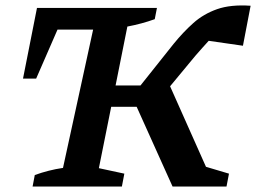

<svg xmlns="http://www.w3.org/2000/svg" viewBox="-20 -681 935 701"><path d="M610 0 479 -291H386L341 -67L434 -47L425 0H99L107 -42Q132 -51 157.5 -57.5Q183 -64 210 -68L320 -573H190L112 -394H64L115 -652H553L545 -611Q498 -594 445 -584L402 -369H493L614 -521Q649 -564 686 -597Q723 -630 772.5 -647.5Q822 -665 895 -660L867 -514L742 -532Q731 -520 718.5 -506Q706 -492 693 -477L601 -366L732 -72L816 -47L807 0Z"/></svg>

Font: Piazzolla SemiBold
Style: Italic
Weight: 600
Italic angle: -11.3°
Designer: Juan Pablo del Peral
Foundry: Huerta Tipografica
Version: Version 1.330